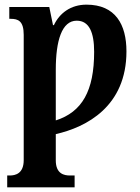

<svg xmlns="http://www.w3.org/2000/svg" viewBox="-20 -566 604 826"><path d="M11 240H301V189H281C256 189 220 182 220 124V11C352 -19 524 -108 524 -345C524 -460 477 -546 352 -546C284 -546 236 -509 212 -458H208L192 -536H20V-485H26C58 -485 82 -476 82 -416V123C82 181 46 189 22 189H11ZM220 -48V-266C220 -391 246 -477 310 -477C364 -477 385 -426 385 -343C385 -175 333 -84 220 -48Z"/></svg>

Font: Noto Serif Condensed
Style: Bold
Weight: 700
Width: 3
Designer: Monotype Design Team
Foundry: Monotype Imaging Inc.
Version: Version 2.015